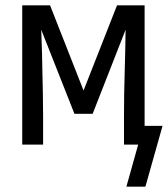

<svg xmlns="http://www.w3.org/2000/svg" viewBox="-20 -540 627 717"><path d="M452 157 496 0H443V-104Q443 -185 445.5 -266Q448 -347 449 -429L326 -115H258L134 -429Q135 -406 135.5 -383.5Q136 -361 137 -338L138 -286Q139 -241 140 -195.5Q141 -150 141 -104V0H63V-520H167L292 -202L417 -520H520V-70H587L523 157Z"/></svg>

Font: Huly
Style: Regular
Weight: 400
Designer: Belleve Invis
Foundry: Belleve Invis
Version: Version 33.2.5; ttfautohint (v1.8.4)